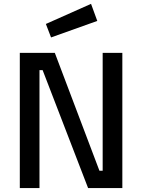

<svg xmlns="http://www.w3.org/2000/svg" viewBox="-20 -956 723 976"><path d="M80.7 0V-687.4H258.6L485.5 -88H501.9V-687.4H601.9V0H427.8L196.7 -599.5H180.7V0ZM239.5 -765.7 213.2 -834.2 442.8 -936.4 474.5 -849.6Z"/></svg>

Font: TitilliumWeb ExtraLight
Style: Regular
Weight: 400
Designer: Mohamed Gaber, Accademia di Belle Arti di Urbino and others
Foundry: Kief Type Foundry, Accademia di Belle Arti di Urbino and others
Version: Version 3.000; ttfautohint (v1.8.2)